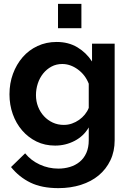

<svg xmlns="http://www.w3.org/2000/svg" viewBox="-20 -750 674 993"><path d="M265 3Q212 3 169 -18Q126 -39 94.5 -75.5Q63 -112 46 -160Q29 -208 29 -262Q29 -319 47 -368Q65 -417 97 -454Q129 -491 174 -512Q219 -533 273 -533Q334 -533 380 -505.5Q426 -478 456 -432V-524H573V-25Q573 33 551 79Q529 125 490.5 157Q452 189 398.5 206Q345 223 282 223Q196 223 137.5 194.5Q79 166 37 114L110 43Q140 80 185.5 101Q231 122 282 122Q313 122 341.5 113.5Q370 105 392 87Q414 69 426.5 41Q439 13 439 -25V-91Q413 -46 366 -21.5Q319 3 265 3ZM310 -104Q332 -104 352 -111Q372 -118 389 -130Q406 -142 419 -158Q432 -174 439 -192V-317Q421 -363 382.5 -391Q344 -419 302 -419Q271 -419 246 -405.5Q221 -392 203 -369.5Q185 -347 175.5 -318Q166 -289 166 -258Q166 -226 177 -198Q188 -170 207.5 -149Q227 -128 253 -116Q279 -104 310 -104ZM280 -604V-730H401V-604Z"/></svg>

Font: PTCRaleway
Style: Bold
Weight: 700
Designer: Matt McInerney, Pablo Impallari, Rodrigo Fuenzalida
Foundry: Matt McInerney, Pablo Impallari, Rodrigo Fuenzalida
Version: Version 3.000g; ttfautohint (v1.5) -l 8 -r 28 -G 28 -x 14 -D